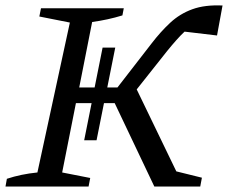

<svg xmlns="http://www.w3.org/2000/svg" viewBox="-31 -678 829 698"><path d="M-11 0 -6 -28Q45 -45 105 -51L223 -596L112 -618L118 -648H419L414 -622Q388 -614 360.5 -608Q333 -602 304 -598L257 -360H313L342 -505H388L359 -360H396L520 -520Q553 -563 588 -595.5Q623 -628 668.5 -644.5Q714 -661 778 -658L758 -549L640 -563Q626 -550 610 -532Q594 -514 577 -493L466 -353L610 -55L703 -32L697 0H530L386 -303H347L320 -168H275L302 -303H245L195 -51L297 -31L291 0Z"/></svg>

Font: Piazzolla SC
Style: Italic
Weight: 400
Italic angle: -11.3°
Designer: Juan Pablo del Peral
Foundry: Huerta Tipografica
Version: Version 1.330